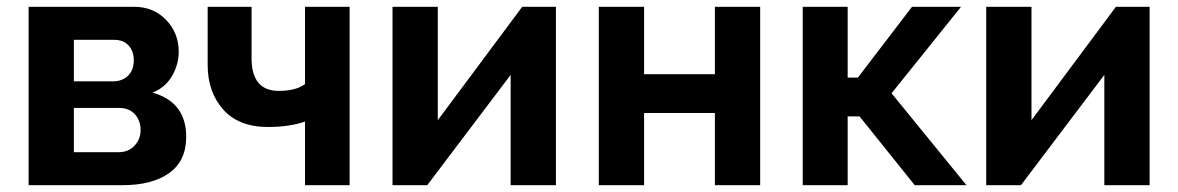

<svg xmlns="http://www.w3.org/2000/svg" viewBox="-20 -544 3460 564"><path d="M64 -524H374Q431 -524 468 -485.5Q505 -447 505 -392Q505 -355 485.5 -321Q466 -287 428 -272Q527 -244 527 -142Q527 -72 477.5 -36Q428 0 339 0H64ZM197 -305H311Q339 -305 356 -321.5Q373 -338 373 -367Q373 -393 358 -410Q343 -427 315 -427H197ZM197 -97H329Q357 -97 375 -116Q393 -135 393 -162Q393 -190 376 -208.5Q359 -227 330 -227H197Z M1007 -524V0H876V-187Q831 -171 767 -171Q681 -171 635.5 -222.5Q590 -274 590 -353V-524H719V-373Q719 -277 799 -277Q849 -277 876 -297V-524Z M1266 -524V-191L1514 -524H1613V0H1480V-324L1235 0H1133V-524Z M1872 -524V-326H2080V-524H2213V0H2080V-212H1872V0H1739V-524Z M2500 -316 2659 -524H2803L2599 -270L2819 0H2667L2505 -202H2470V0H2338V-524H2470V-316Z M3010 -524V-191L3258 -524H3357V0H3224V-324L2979 0H2877V-524Z"/></svg>

Font: Raleway
Style: Bold
Weight: 700
Designer: Matt McInerney, Pablo Impallari, Rodrigo Fuenzalida
Foundry: Matt McInerney, Pablo Impallari, Rodrigo Fuenzalida
Version: Version 3.000